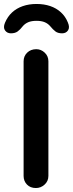

<svg xmlns="http://www.w3.org/2000/svg" viewBox="-44 -948 368 968"><path d="M200 -639V-61Q200 -35 181 -17.5Q162 0 137 0Q109 0 92 -17.5Q75 -35 75 -61V-639Q75 -665 93 -682.5Q111 -700 139 -700Q163 -700 181.5 -682.5Q200 -665 200 -639ZM140 -928Q178 -928 209 -917.5Q240 -907 263 -886Q286 -865 298 -835Q309 -810 299 -795Q289 -780 269 -780Q248 -780 235.5 -789.5Q223 -799 209 -816Q198 -829 181.5 -836Q165 -843 140 -843Q115 -843 98.5 -836Q82 -829 71 -816Q58 -799 45 -789.5Q32 -780 11 -780Q-8 -780 -18.5 -794.5Q-29 -809 -19 -833Q-6 -864 16.5 -885Q39 -906 70.5 -917Q102 -928 140 -928Z"/></svg>

Font: Quicksand Variable Light
Style: Regular
Weight: 300
Designer: Andrew Paglinawan
Foundry: Andrew Paglinawan
Version: Version 3.004